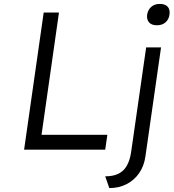

<svg xmlns="http://www.w3.org/2000/svg" viewBox="-20 -764 886 980"><path d="M103 0 203 -700H281L192 -76H528L517 0ZM538 196 517 136Q558 136 585 122.5Q612 109 627.5 81.5Q643 54 649 14L726 -522H802L722 36Q715 84 690 120Q665 156 626 176Q587 196 538 196ZM781 -635Q754 -635 741 -649.5Q728 -664 731 -689Q735 -714 752 -729Q769 -744 796 -744Q823 -744 836 -729.5Q849 -715 845 -689Q842 -665 825 -650Q808 -635 781 -635Z"/></svg>

Font: Lexend Light
Style: Italic
Weight: 300
Italic angle: -8.13011°
Designer: Bonnie Shaver-Troup, Thomas Jockin
Foundry: Lexend
Version: Version 1.007